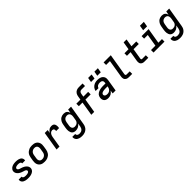

<svg xmlns="http://www.w3.org/2000/svg" viewBox="510 -2749 4981 4981"><g transform="rotate(-45 3000.0 -259.0)"><path d="M255 8Q229 8 204 6Q179 4 155.5 -2.5Q132 -9 110.5 -19.5Q89 -30 73 -47.5Q57 -65 50 -88.5Q43 -112 47 -137Q48 -139 48 -140.5Q48 -142 49 -144H156Q155 -143 155 -142.5Q155 -142 155 -142Q153 -130 158 -120.5Q163 -111 171 -104.5Q179 -98 189 -94Q199 -90 210 -88Q221 -86 232 -85Q243 -84 255 -84Q266 -84 277 -84.5Q288 -85 299.5 -87Q311 -89 322.5 -92Q334 -95 344.5 -100Q355 -105 364 -114Q373 -123 375 -134Q377 -145 373 -155Q369 -165 362 -172.5Q355 -180 346 -185Q337 -190 327.5 -194Q318 -198 308 -201Q298 -204 288 -207Q264 -214 240.5 -223Q217 -232 195.5 -244Q174 -256 155.5 -271.5Q137 -287 123.5 -307.5Q110 -328 103.5 -352.5Q97 -377 101 -403Q105 -425 117.5 -445Q130 -465 148 -480Q166 -495 187.5 -504.5Q209 -514 231 -519Q253 -524 275 -526Q297 -528 319 -528Q344 -528 368 -525.5Q392 -523 415 -517Q438 -511 459 -500Q480 -489 494.5 -471.5Q509 -454 515.5 -431Q522 -408 518 -383Q518 -381 517.5 -379.5Q517 -378 517 -376H410Q410 -377 410 -377.5Q410 -378 410 -378Q413 -395 403.5 -407.5Q394 -420 380 -426Q366 -432 350.5 -434Q335 -436 319 -436Q308 -436 297.5 -435.5Q287 -435 276.5 -433Q266 -431 255 -428Q244 -425 234 -420Q224 -415 216.5 -406Q209 -397 207 -387Q205 -376 209 -366Q213 -356 220 -348.5Q227 -341 235.5 -335.5Q244 -330 253.5 -326Q263 -322 273 -319Q283 -316 293 -313H294Q318 -306 341 -297Q364 -288 385.5 -276Q407 -264 425.5 -248.5Q444 -233 457.5 -213Q471 -193 477.5 -168.5Q484 -144 480 -118Q476 -95 463 -74.5Q450 -54 431 -39Q412 -24 389.5 -15Q367 -6 344.5 -1Q322 4 299.5 6Q277 8 255 8Z M856 8Q824 8 793 2.5Q762 -3 736 -17.5Q710 -32 690.5 -55.5Q671 -79 662 -107.5Q653 -136 652.5 -168Q652 -200 657 -232L674 -332Q678 -359 688 -386Q698 -413 715.5 -437Q733 -461 757 -479Q781 -497 807.5 -508.5Q834 -520 862 -524Q890 -528 917 -528Q950 -528 981 -522.5Q1012 -517 1038 -502.5Q1064 -488 1083 -464.5Q1102 -441 1111.5 -412.5Q1121 -384 1121.5 -352Q1122 -320 1116 -288L1100 -188Q1095 -161 1085 -134Q1075 -107 1058 -83Q1041 -59 1017 -41Q993 -23 966 -11.5Q939 0 911 4Q883 8 856 8ZM857 -84Q873 -84 889 -87Q905 -90 920.5 -97.5Q936 -105 949 -116.5Q962 -128 971.5 -142Q981 -156 986.5 -171.5Q992 -187 994 -203L1011 -303Q1014 -320 1014 -336.5Q1014 -353 1010.5 -368.5Q1007 -384 998.5 -397.5Q990 -411 977.5 -420Q965 -429 949 -432.5Q933 -436 916 -436Q901 -436 884.5 -433Q868 -430 853 -422.5Q838 -415 824.5 -403.5Q811 -392 802 -378Q793 -364 787.5 -348.5Q782 -333 779 -317L763 -217Q760 -200 759.5 -183.5Q759 -167 762.5 -151.5Q766 -136 774.5 -122.5Q783 -109 795.5 -100Q808 -91 824 -87.5Q840 -84 857 -84Z M1295 0 1381 -520H1489L1474 -428Q1486 -450 1503 -469Q1520 -488 1541 -502Q1562 -516 1585.5 -522Q1609 -528 1632 -528Q1654 -528 1673.5 -522Q1693 -516 1707 -502.5Q1721 -489 1728.5 -470.5Q1736 -452 1738.5 -431.5Q1741 -411 1739.5 -390Q1738 -369 1734 -347H1626Q1629 -363 1628.5 -379.5Q1628 -396 1621.5 -409Q1615 -422 1600.5 -429Q1586 -436 1570 -436Q1555 -436 1538.5 -430.5Q1522 -425 1509 -414.5Q1496 -404 1486 -389.5Q1476 -375 1469.5 -360Q1463 -345 1459 -329Q1455 -313 1452 -298L1403 0Z M2017 223Q1991 223 1965.5 220Q1940 217 1916 209Q1892 201 1871.5 187.5Q1851 174 1837 154Q1823 134 1817.5 109Q1812 84 1815 57H1922Q1920 76 1928 91.5Q1936 107 1950 116Q1964 125 1981.5 128Q1999 131 2017 131Q2041 131 2065 123.5Q2089 116 2107.5 98.5Q2126 81 2136.5 58Q2147 35 2151 12L2166 -81Q2152 -60 2132.5 -42.5Q2113 -25 2090.5 -13.5Q2068 -2 2043.5 3Q2019 8 1995 8Q1967 8 1940.5 0Q1914 -8 1895.5 -26Q1877 -44 1867 -69Q1857 -94 1853 -121Q1849 -148 1851 -176Q1853 -204 1857 -232L1874 -332Q1878 -357 1885.5 -381.5Q1893 -406 1906 -429Q1919 -452 1938 -471.5Q1957 -491 1980.5 -504Q2004 -517 2029 -522.5Q2054 -528 2079 -528Q2105 -528 2129.5 -522Q2154 -516 2173 -501Q2192 -486 2204 -464.5Q2216 -443 2222 -419L2239 -520H2347L2256 27Q2252 54 2242.5 80.5Q2233 107 2216 131Q2199 155 2175.5 173.5Q2152 192 2126 203Q2100 214 2072 218.5Q2044 223 2017 223ZM2053 -84Q2075 -84 2097.5 -90.5Q2120 -97 2139 -111.5Q2158 -126 2169.5 -147.5Q2181 -169 2184 -191L2201 -291Q2204 -309 2204.5 -326.5Q2205 -344 2202 -360.5Q2199 -377 2191.5 -391.5Q2184 -406 2171 -416.5Q2158 -427 2141.5 -431.5Q2125 -436 2107 -436Q2085 -436 2061.5 -428Q2038 -420 2020 -402.5Q2002 -385 1992.5 -362.5Q1983 -340 1979 -317L1963 -217Q1960 -200 1959.5 -184Q1959 -168 1962 -152.5Q1965 -137 1972.5 -123.5Q1980 -110 1992.5 -100.5Q2005 -91 2020.5 -87.5Q2036 -84 2053 -84Z M2569 0 2632 -386H2498V-478H2648L2665 -580Q2668 -601 2675 -621.5Q2682 -642 2694 -661Q2706 -680 2723.5 -695Q2741 -710 2761.5 -719Q2782 -728 2803 -731.5Q2824 -735 2845 -735H2982V-643H2845Q2831 -643 2816.5 -637Q2802 -631 2792.5 -619Q2783 -607 2777.5 -593Q2772 -579 2770 -565L2756 -478H2932V-386H2740L2676 0Z M3191 8Q3157 8 3125 -2Q3093 -12 3072.5 -35.5Q3052 -59 3045.5 -92Q3039 -125 3045 -159Q3049 -180 3057 -200.5Q3065 -221 3079.5 -237.5Q3094 -254 3113 -266Q3132 -278 3152 -287Q3172 -296 3193 -301Q3214 -306 3235 -309.5Q3256 -313 3276.5 -314Q3297 -315 3318 -315H3405L3409 -340Q3412 -360 3407.5 -380Q3403 -400 3389 -413Q3375 -426 3355.5 -431Q3336 -436 3315 -436Q3296 -436 3276.5 -432.5Q3257 -429 3239 -419Q3221 -409 3208 -392.5Q3195 -376 3191 -357H3084Q3089 -382 3100 -406Q3111 -430 3128.5 -450.5Q3146 -471 3168.5 -486.5Q3191 -502 3215.5 -511.5Q3240 -521 3265 -524.5Q3290 -528 3315 -528Q3345 -528 3373.5 -524Q3402 -520 3427 -509Q3452 -498 3472.5 -479.5Q3493 -461 3504.5 -436.5Q3516 -412 3517.5 -383Q3519 -354 3514 -325L3461 0H3353L3368 -91Q3368 -91 3368 -91Q3368 -91 3368 -91Q3368 -91 3368 -91Q3368 -91 3368 -91Q3353 -68 3333.5 -48.5Q3314 -29 3290.5 -16Q3267 -3 3241.5 2.5Q3216 8 3191 8ZM3248 -84Q3273 -84 3298 -92.5Q3323 -101 3342.5 -119.5Q3362 -138 3373 -162.5Q3384 -187 3388 -212L3389 -223H3318Q3306 -223 3294.5 -222.5Q3283 -222 3271.5 -221Q3260 -220 3248.5 -218.5Q3237 -217 3225 -214Q3213 -211 3201.5 -207Q3190 -203 3179.5 -196.5Q3169 -190 3162 -179.5Q3155 -169 3153 -158Q3150 -140 3158 -124Q3166 -108 3180 -99Q3194 -90 3212 -87Q3230 -84 3248 -84ZM3523 -606H3395L3417 -734H3544ZM3293 -606H3165L3187 -734H3314Z M3952 0Q3930 0 3909 -3.5Q3888 -7 3870 -17Q3852 -27 3839 -42.5Q3826 -58 3819.5 -77.5Q3813 -97 3813 -118.5Q3813 -140 3817 -162L3896 -643H3755V-735H4019L3922 -147Q3920 -138 3920 -128.5Q3920 -119 3923.5 -110.5Q3927 -102 3935 -97Q3943 -92 3952 -92H4070V0Z M4523 0Q4502 0 4482 -3.5Q4462 -7 4445 -16Q4428 -25 4415.5 -40Q4403 -55 4397 -74Q4391 -93 4391 -113.5Q4391 -134 4394 -155L4439 -428H4305V-520H4455L4490 -735H4598L4563 -520H4739V-428H4547L4500 -140Q4498 -132 4498 -124Q4498 -116 4500.5 -108.5Q4503 -101 4509 -96.5Q4515 -92 4523 -92H4661V0Z M4852 0V-92H5013L5069 -428H4935V-520H5192L5121 -92H5254V0ZM5071 -599 5095 -741H5238L5214 -599Z M5617 223Q5591 223 5565.5 220Q5540 217 5516 209Q5492 201 5471.5 187.5Q5451 174 5437 154Q5423 134 5417.5 109Q5412 84 5415 57H5522Q5520 76 5528 91.5Q5536 107 5550 116Q5564 125 5581.5 128Q5599 131 5617 131Q5641 131 5665 123.5Q5689 116 5707.5 98.5Q5726 81 5736.5 58Q5747 35 5751 12L5766 -81Q5752 -60 5732.5 -42.5Q5713 -25 5690.5 -13.5Q5668 -2 5643.5 3Q5619 8 5595 8Q5567 8 5540.5 0Q5514 -8 5495.5 -26Q5477 -44 5467 -69Q5457 -94 5453 -121Q5449 -148 5451 -176Q5453 -204 5457 -232L5474 -332Q5478 -357 5485.5 -381.5Q5493 -406 5506 -429Q5519 -452 5538 -471.5Q5557 -491 5580.5 -504Q5604 -517 5629 -522.5Q5654 -528 5679 -528Q5705 -528 5729.5 -522Q5754 -516 5773 -501Q5792 -486 5804 -464.5Q5816 -443 5822 -419L5839 -520H5947L5856 27Q5852 54 5842.5 80.5Q5833 107 5816 131Q5799 155 5775.5 173.5Q5752 192 5726 203Q5700 214 5672 218.5Q5644 223 5617 223ZM5653 -84Q5675 -84 5697.5 -90.5Q5720 -97 5739 -111.5Q5758 -126 5769.5 -147.5Q5781 -169 5784 -191L5801 -291Q5804 -309 5804.5 -326.5Q5805 -344 5802 -360.5Q5799 -377 5791.5 -391.5Q5784 -406 5771 -416.5Q5758 -427 5741.5 -431.5Q5725 -436 5707 -436Q5685 -436 5661.5 -428Q5638 -420 5620 -402.5Q5602 -385 5592.5 -362.5Q5583 -340 5579 -317L5563 -217Q5560 -200 5559.5 -184Q5559 -168 5562 -152.5Q5565 -137 5572.5 -123.5Q5580 -110 5592.5 -100.5Q5605 -91 5620.5 -87.5Q5636 -84 5653 -84Z"/></g></svg>

Font: Iosevka SS04 SmBd Ex Obl
Style: Regular
Weight: 600
Width: 7
Italic angle: -9°
Monospace: yes
Designer: Belleve Invis
Foundry: Belleve Invis
Version: Version 19.0.0; ttfautohint (v1.8.4)